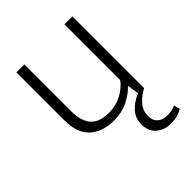

<svg xmlns="http://www.w3.org/2000/svg" viewBox="-193 -577 890 890"><g transform="rotate(-45 251.5 -132.5)"><path d="M383 -470H435V0Q402 17 379 43.5Q356 70 356 105Q356 134 374 150Q392 166 421 166Q439 166 452.5 163Q466 160 476 155L484 185Q469 194 450 199.5Q431 205 408 205Q366 205 336.5 180.5Q307 156 307 109Q307 71 332 42.5Q357 14 398 -3L390 -59H388Q364 -33 324 -12.5Q284 8 230 8Q157 8 112.5 -31.5Q68 -71 68 -155V-470H120V-166Q120 -127 129 -101.5Q138 -76 154 -61Q170 -46 192.5 -40Q215 -34 241 -34Q286 -34 324.5 -55Q363 -76 383 -105Z"/></g></svg>

Font: Mukta Malar ExtraLight
Style: Regular
Weight: 275
Designer: Aadarsh Rajan, Girish Dalvi, Yashodeep Gholap
Foundry: Ek Type
Version: Version 2.538;PS 1.000;hotconv 16.6.51;makeotf.lib2.5.65220;